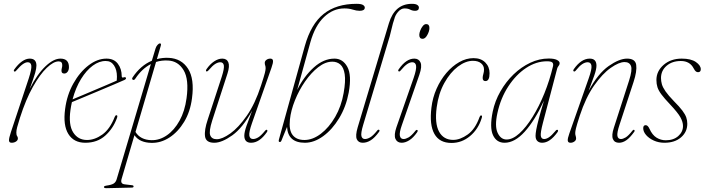

<svg xmlns="http://www.w3.org/2000/svg" viewBox="-20 -739 3684 1004"><path d="M54.5 -365.5Q50 -368.5 54.5 -375.5Q73.5 -402.5 94.5 -417.5Q115.5 -432.5 135.5 -432.5Q170.5 -432.5 170.5 -396Q170.5 -381.5 163.8 -357.5Q157 -333.5 135.5 -274.5Q174 -350.5 217 -391.5Q260 -432.5 296 -432.5Q340.5 -432.5 340.5 -388Q340.5 -373 333.5 -363.8Q326.5 -354.5 316 -354.5Q301.5 -354.5 301.5 -369Q301.5 -377 303.5 -383.5Q305.5 -390 305.5 -399Q305.5 -418 286.5 -418Q260 -418 224.5 -384.2Q189 -350.5 152 -284.8Q115 -219 84.5 -123.5Q74 -90 69.8 -74Q65.5 -58 65.5 -46Q65.5 -32.5 69.5 -27.5Q73.5 -22.5 73.5 -15Q73.5 -5.5 63.8 1Q54 7.5 41 7.5Q27.5 7.5 27 -4.5Q26.5 -16.5 37 -48L130.5 -329.5Q146 -377.5 143.8 -395.5Q141.5 -413.5 125 -413.5Q114 -413.5 100 -404Q86 -394.5 64.5 -369.5Q58.5 -362.5 54.5 -365.5Z M591.5 -121.5Q571.5 -66.5 530 -29.5Q488.5 7.5 426 7.5Q366 7.5 337.5 -38.2Q309 -84 320.5 -169Q330 -242.5 363.5 -302.2Q397 -362 443 -397.2Q489 -432.5 536.5 -432.5Q576 -432.5 596.2 -405.8Q616.5 -379 616.5 -340.5Q616.5 -330.5 627 -334.5Q635.5 -337.5 638.5 -332Q641 -326 631 -321Q613.5 -313 576.8 -297.5Q540 -282 496.8 -263.8Q453.5 -245.5 415 -229.5Q376.5 -213.5 356 -205Q351.5 -185 348.5 -164Q337.5 -86 362.8 -46.5Q388 -7 435 -7Q475.5 -7 515.2 -35.5Q555 -64 580 -128Q583.5 -136.5 588.5 -136.5Q597 -136.5 591.5 -121.5ZM533 -420Q499 -420.5 465.2 -395.8Q431.5 -371 403.8 -326Q376 -281 359.5 -219.5Q379 -227.5 409.8 -240.5Q440.5 -253.5 474.8 -268Q509 -282.5 539.8 -295.5Q570.5 -308.5 590.5 -317.5Q591.5 -324.5 591.5 -338Q591.5 -374 576 -397.2Q560.5 -420.5 533 -420Z M688.5 -329Q682 -318.5 675.5 -321.5Q667.5 -325 673.5 -334.5Q715 -396.5 774 -421.5L793.5 -486Q796.5 -496 803.5 -504Q810.5 -512 816.5 -512Q824.5 -512 820.5 -499L800.5 -430Q830 -438 862.5 -436.5Q929.5 -433 963.5 -379.5Q997.5 -326 984 -225.5Q975 -155 943 -102Q911 -49 865.8 -19.8Q820.5 9.5 771 8Q742.5 7.5 720.2 -1.8Q698 -11 683 -32L615.5 198Q608.5 222.5 632.5 225L669.5 229.5Q678.5 230 678.5 236Q678.5 242 669 242L538 245Q523.5 245.5 523.5 239Q523.5 236.5 526 234.8Q528.5 233 537 231.5Q562.5 228 574 221Q585.5 214 590 198.5L769 -404Q722.5 -380 688.5 -329ZM772 -6Q814.5 -5 853 -31.8Q891.5 -58.5 919 -108.2Q946.5 -158 955.5 -225.5Q969 -323.5 940.2 -371.8Q911.5 -420 859 -422.5Q826 -424.5 796 -415L688.5 -49Q714 -7.5 772 -6Z M1376.5 -59.5Q1380.5 -55.5 1375.5 -48Q1337 7.5 1293 7.5Q1258 7.5 1257.5 -29Q1257.5 -48 1269 -81Q1280.5 -114 1298.5 -160.5Q1249 -70 1194.5 -31.2Q1140 7.5 1100.5 7.5Q1057 7.5 1052.2 -25.5Q1047.5 -58.5 1066.5 -114.5L1139.5 -337.5Q1153.5 -381 1150.5 -397.2Q1147.5 -413.5 1132 -413.5Q1120 -413.5 1105.8 -404.8Q1091.5 -396 1071.5 -372.5Q1063 -363 1059 -366Q1054.5 -368.5 1060 -377.5Q1078 -403.5 1099.8 -418Q1121.5 -432.5 1142 -432.5Q1166 -432.5 1174 -413Q1182 -393.5 1169.5 -354.5L1089.5 -108Q1071.5 -51.5 1079.5 -31.2Q1087.5 -11 1113.5 -11Q1142 -11 1184.5 -41.2Q1227 -71.5 1270.5 -133.8Q1314 -196 1345 -292Q1361 -341 1365 -357.2Q1369 -373.5 1369 -382Q1369 -391 1366.8 -396.8Q1364.5 -402.5 1364.5 -410.5Q1364.5 -419.5 1373.2 -426Q1382 -432.5 1393.5 -432.5Q1406 -432.5 1407.5 -421.8Q1409 -411 1399.5 -384.5L1298 -96Q1281 -48 1283.8 -30Q1286.5 -12 1303.5 -12Q1315.5 -12 1330 -20.5Q1344.5 -29 1365.5 -54.5Q1372.5 -63 1376.5 -59.5Z M1603 -518 1534 -269Q1570 -340.5 1621.2 -386.5Q1672.5 -432.5 1729 -432.5Q1772.5 -432.5 1796.2 -389.5Q1820 -346.5 1803.5 -255Q1789.5 -180.5 1753.5 -121Q1717.5 -61.5 1670 -27Q1622.5 7.5 1574.5 7.5Q1485.5 7.5 1481 -75.5L1452 -4.5Q1449 4 1443 3.5Q1435 3.5 1438.5 -9.5L1574 -498.5Q1606 -613 1672.2 -666Q1738.5 -719 1844 -719Q1869 -719 1878.2 -713Q1887.5 -707 1887.5 -699.5Q1887.5 -682.5 1861 -682.5Q1844 -682.5 1824.5 -688.8Q1805 -695 1781 -695Q1722 -695 1674.8 -650.2Q1627.5 -605.5 1603 -518ZM1718 -416.5Q1681 -416.5 1644 -387.5Q1607 -358.5 1575.2 -312.8Q1543.5 -267 1522.2 -214.2Q1501 -161.5 1496 -113.5Q1490 -59.5 1510 -33.2Q1530 -7 1572 -7Q1615 -7 1657.8 -39.5Q1700.5 -72 1732.8 -127.8Q1765 -183.5 1777 -253Q1788 -315 1782.5 -350.8Q1777 -386.5 1759.8 -401.5Q1742.5 -416.5 1718 -416.5Z M2134 -719Q2153.5 -719 2162 -713.2Q2170.5 -707.5 2170.5 -699.5Q2170.5 -682.5 2151 -682.5Q2136.5 -682.5 2124.8 -688.8Q2113 -695 2095 -695Q2077.5 -695 2062 -677.5Q2046.5 -660 2041.5 -638Q2034 -616.5 2029.5 -595.8Q2025 -575 2018 -549.5L1879 -85.5Q1866 -42 1870 -27Q1874 -12 1888.5 -12Q1900.5 -12 1915.5 -20.5Q1930.5 -29 1951.5 -55Q1957 -63 1962.5 -60Q1967 -57 1962 -49.5Q1940 -19 1919.2 -5.8Q1898.5 7.5 1877 7.5Q1854 7.5 1845.8 -11Q1837.5 -29.5 1850.5 -73.5L2013.5 -617Q2044 -719 2134 -719Z M2190 -536Q2172.5 -536 2172.5 -556.5Q2172.5 -566 2177.5 -579.2Q2182.5 -592.5 2190.8 -602.8Q2199 -613 2208.5 -613Q2225.5 -613 2225.5 -592.5Q2225.5 -576 2214.5 -556Q2203.5 -536 2190 -536ZM2081.5 -85Q2067.5 -45.5 2071 -28.8Q2074.5 -12 2090.5 -12Q2101.5 -12 2116.5 -20.5Q2131.5 -29 2151.5 -54Q2157.5 -62 2162.5 -59Q2166.5 -55.5 2161 -47Q2141 -18.5 2120.2 -5.5Q2099.5 7.5 2080.5 7.5Q2057 7.5 2048 -12.5Q2039 -32.5 2053 -73.5L2143 -331.5Q2158.5 -376.5 2155.8 -395Q2153 -413.5 2136 -413.5Q2123.5 -413.5 2109.5 -404.2Q2095.5 -395 2075 -370.5Q2069 -363 2064.5 -366Q2059.5 -369.5 2065.5 -377.5Q2104 -432.5 2146.5 -432.5Q2170 -432.5 2179 -412.2Q2188 -392 2173 -348.5Z M2453 -421Q2414.5 -421 2374.2 -390.5Q2334 -360 2303.5 -305Q2273 -250 2263.5 -177.5Q2252.5 -93.5 2276 -50.5Q2299.5 -7.5 2350 -7.5Q2386 -7.5 2425.5 -35.5Q2465 -63.5 2487.5 -126.5Q2491 -135.5 2495.5 -135.5Q2504 -135.5 2498.5 -120.5Q2481 -63.5 2438 -27.5Q2395 8.5 2341 8.5Q2278 8.5 2251.5 -38.8Q2225 -86 2236 -176Q2242 -228 2262.8 -274.8Q2283.5 -321.5 2314.2 -357.5Q2345 -393.5 2381.5 -414.2Q2418 -435 2456 -435Q2495 -435 2517.5 -412.5Q2540 -390 2540 -356Q2540 -315 2518.5 -315Q2504 -315 2504 -331.5Q2504 -341 2507.5 -352.2Q2511 -363.5 2511 -375.5Q2511 -395.5 2495.5 -408.2Q2480 -421 2453 -421Z M2819 -96.5Q2805.5 -45 2808 -28.5Q2810.5 -12 2825.5 -12Q2836.5 -12 2850.2 -20.8Q2864 -29.5 2884.5 -54Q2890.5 -62.5 2896.5 -59.5Q2900.5 -56 2895 -47.5Q2855.5 7.5 2815 7.5Q2799.5 7.5 2790 -1.5Q2780.5 -10.5 2780.5 -29Q2780.5 -40.5 2784.2 -61.2Q2788 -82 2797.5 -118.2Q2807 -154.5 2824.5 -212.5Q2776.5 -108.5 2724 -50.5Q2671.5 7.5 2618.5 7.5Q2576.5 7.5 2558 -32.2Q2539.5 -72 2556.5 -155.5Q2568 -211 2596.8 -261.2Q2625.5 -311.5 2665.5 -350Q2705.5 -388.5 2752.8 -410.8Q2800 -433 2849 -433Q2877.5 -433 2892 -425.8Q2906.5 -418.5 2906.5 -408.5Q2906.5 -401 2901 -394.5Q2895.5 -388 2893.5 -380.5ZM2581 -147.5Q2566 -79.5 2582.2 -44.5Q2598.5 -9.5 2629 -9.5Q2661 -9.5 2696.2 -41.5Q2731.5 -73.5 2765.2 -128Q2799 -182.5 2826.8 -251.2Q2854.5 -320 2872 -393.5Q2874.5 -406.5 2868 -412.5Q2861.5 -418.5 2840.5 -418.5Q2783.5 -418.5 2730.8 -383.5Q2678 -348.5 2638 -287.2Q2598 -226 2581 -147.5Z M2980 -366Q2975 -369 2981 -378Q3019.5 -432.5 3064 -432.5Q3099 -432.5 3099 -395.5Q3099 -377 3087.5 -344Q3076 -311 3058 -264Q3107.5 -355 3163 -393.8Q3218.5 -432.5 3259 -432.5Q3302 -432.5 3306.8 -399.8Q3311.5 -367 3293 -310.5L3220 -88Q3205.5 -44.5 3208.5 -28.2Q3211.5 -12 3227 -12Q3237.5 -12 3251.8 -20.5Q3266 -29 3286.5 -55Q3292.5 -62.5 3296.5 -59.5Q3301 -55.5 3296 -49Q3274 -18.5 3255 -5.5Q3236 7.5 3217 7.5Q3193 7.5 3185 -12Q3177 -31.5 3190 -71L3269.5 -317.5Q3287.5 -373.5 3279.5 -394Q3271.5 -414.5 3246 -414.5Q3217 -414.5 3173.8 -384.2Q3130.5 -354 3086.8 -291.8Q3043 -229.5 3011.5 -133.5Q2995.5 -84 2991.8 -67.8Q2988 -51.5 2988 -43.5Q2988 -34.5 2990.2 -28.5Q2992.5 -22.5 2992.5 -14.5Q2992.5 -5.5 2983.5 1Q2974.5 7.5 2963.5 7.5Q2950.5 7.5 2949 -3.2Q2947.5 -14 2957 -40.5L3058.5 -329.5Q3075.5 -377.5 3072.8 -395.5Q3070 -413.5 3053 -413.5Q3039.5 -413.5 3024.8 -403.8Q3010 -394 2992 -371.5Q2985 -362.5 2980 -366Z M3461.5 -5.5Q3502 -5.5 3526.8 -27.5Q3551.5 -49.5 3551.5 -80Q3551.5 -101 3538.2 -125.2Q3525 -149.5 3483.5 -193.5Q3454.5 -224 3439 -244.8Q3423.5 -265.5 3418 -282.8Q3412.5 -300 3412.5 -320.5Q3412.5 -367 3450.2 -399.8Q3488 -432.5 3545 -432.5Q3593 -432.5 3618.8 -414.8Q3644.5 -397 3644.5 -377Q3644.5 -361.5 3630 -361.5Q3624 -361.5 3618.8 -365.5Q3613.5 -369.5 3607.5 -381Q3587.5 -420 3540.5 -420Q3494.5 -420 3465.5 -394.8Q3436.5 -369.5 3436.5 -331Q3436.5 -315 3441 -298.8Q3445.5 -282.5 3460 -261.5Q3474.5 -240.5 3504 -210Q3533 -181 3548 -161Q3563 -141 3568.5 -125.2Q3574 -109.5 3574 -92Q3574 -49 3541.2 -20.8Q3508.5 7.5 3454.5 7.5Q3424 7.5 3398.8 -4Q3373.5 -15.5 3358.5 -33Q3343.5 -50.5 3343.5 -68.5Q3343.5 -84.5 3356.5 -84.5Q3361.5 -84.5 3366.5 -80.2Q3371.5 -76 3376.5 -65Q3391 -33 3413.2 -19.2Q3435.5 -5.5 3461.5 -5.5Z"/></svg>

Font: Fraunces 144pt Soft Thin
Style: Italic
Weight: 100
Italic angle: -16°
Version: Version 1.000;[0bf87f6ff]